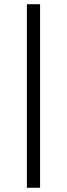

<svg xmlns="http://www.w3.org/2000/svg" viewBox="-20 -720 315 903"><path d="M106.4 163.1V-700.2H168.5V163.1Z"/></svg>

Font: Elstob 18pt
Style: Regular
Weight: 400
Designer: Peter S. Baker
Version: Version 1.015